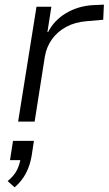

<svg xmlns="http://www.w3.org/2000/svg" viewBox="-20 -523 467 826"><path d="M58 0 137 -494H201L184 -385H187Q212 -435 263.5 -466Q315 -497 380 -501L427 -503L424 -438L354 -432Q303 -428 265 -407.5Q227 -387 203.5 -354Q180 -321 173 -280L129 0ZM43 283 13 256Q41 233 53 208.5Q65 184 69 157L80 166H23L36 83H126L116 148Q109 189 91.5 222.5Q74 256 43 283Z"/></svg>

Font: Nunito Sans 7pt Light
Style: Italic
Weight: 300
Italic angle: -9°
Designer: Vernon Adams
Foundry: Vernon Adams
Version: Version 3.101;gftools[0.9.27]